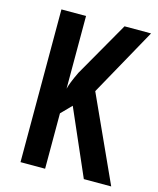

<svg xmlns="http://www.w3.org/2000/svg" viewBox="-108 -790 712 867"><g transform="rotate(15 247.5 -357.0)"><path d="M495 0H367L233 -307L186 -259V0H71V-714H186V-374Q189 -387 197 -407.5Q205 -428 219 -457L366 -714H490L314 -397Z"/></g></svg>

Font: Noto Sans Telugu ExtraCondensed SemiBold
Style: Regular
Weight: 600
Width: 2
Designer: Jelle Bosma - Monotype Design Team
Foundry: Monotype Imaging Inc.
Version: Version 2.005; ttfautohint (v1.8.4.7-5d5b)